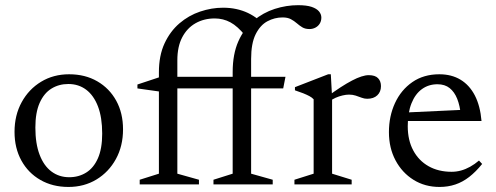

<svg xmlns="http://www.w3.org/2000/svg" viewBox="-20 -730 1962 760"><path d="M254 -28.5Q291.5 -28.5 321 -46.8Q350.5 -65 367.5 -103.2Q384.5 -141.5 384.5 -201Q384.5 -265 367.8 -308.8Q351 -352.5 321 -375Q291 -397.5 250.5 -397.5Q213 -397.5 183.5 -379.2Q154 -361 137 -322.8Q120 -284.5 120 -225Q120 -161.5 136.8 -117.5Q153.5 -73.5 183.8 -51Q214 -28.5 254 -28.5ZM251 10Q188 10 139.8 -17.8Q91.5 -45.5 64.5 -94.8Q37.5 -144 37.5 -208Q37.5 -274 65.8 -325.5Q94 -377 142.8 -406.5Q191.5 -436 253.5 -436Q317 -436 365 -408.2Q413 -380.5 440 -331.5Q467 -282.5 467 -218Q467 -152 438.8 -100.5Q410.5 -49 361.8 -19.5Q313 10 251 10Z M767.5 0H533V-18.5L609 -42.5V-444Q609 -510 631.2 -558Q653.5 -606 690.2 -637.5Q727 -669 772.2 -684.2Q817.5 -699.5 863 -699.5Q891 -699.5 915.2 -694.2Q939.5 -689 961.2 -678.8Q983 -668.5 1002.5 -653L950.5 -589Q921 -626 892.2 -641.5Q863.5 -657 830 -657Q787.5 -657 754 -638Q720.5 -619 701.2 -582.2Q682 -545.5 682 -491.5V-42.5L767.5 -18.5ZM1101 -380H628.5L609 -368L524 -380V-395.5L616 -426H639.5H1110ZM974 -42.5 1059.5 -18.5V0H825V-18.5L901 -42.5V-444.5Q901 -516 923.5 -566.5Q946 -617 983.8 -648.5Q1021.5 -680 1067.5 -694.8Q1113.5 -709.5 1160 -709.5Q1193.5 -709.5 1213.5 -702.8Q1233.5 -696 1242.8 -684.8Q1252 -673.5 1252 -660.5Q1252 -647 1245.8 -636.8Q1239.5 -626.5 1228.8 -620.8Q1218 -615 1205 -615Q1188 -615 1176.5 -622Q1165 -629 1154.8 -638Q1144.5 -647 1131.5 -654Q1118.5 -661 1098.5 -661Q1067 -661 1038.5 -645.8Q1010 -630.5 992 -594.5Q974 -558.5 974 -496.5Z M1439.5 -432.5Q1465 -432.5 1476.5 -420.5Q1488 -408.5 1488 -389Q1488 -366.5 1473.5 -352.8Q1459 -339 1433.5 -339Q1422.5 -339 1411.5 -343.2Q1400.5 -347.5 1388.2 -351.5Q1376 -355.5 1361.5 -355.5Q1350 -355.5 1336 -352.2Q1322 -349 1308.5 -343Q1295 -337 1285 -329L1274 -346.5Q1303.5 -368.5 1328.2 -384.5Q1353 -400.5 1373.5 -411.2Q1394 -422 1410.5 -427.2Q1427 -432.5 1439.5 -432.5ZM1294.5 -344.5V-42.5L1372 -18.5V0H1145.5V-18.5L1221.5 -42.5V-337Q1215 -344 1204.8 -349.5Q1194.5 -355 1180.2 -360.8Q1166 -366.5 1147.5 -372.5V-385L1279 -436H1289.5Z M1719 -436Q1767.5 -436 1803 -414.5Q1838.5 -393 1859.8 -351.8Q1881 -310.5 1886 -251H1580L1581 -284.5L1838 -296.5L1804 -275.5Q1800.5 -311.5 1789.8 -338.8Q1779 -366 1760 -381.2Q1741 -396.5 1711.5 -396.5Q1676.5 -396.5 1650 -377.2Q1623.5 -358 1608.8 -321Q1594 -284 1594 -230.5Q1594 -175 1615.8 -134.5Q1637.5 -94 1676.5 -72Q1715.5 -50 1767.5 -50Q1786.5 -50 1804.8 -55Q1823 -60 1841 -70Q1859 -80 1876 -94.5L1888.5 -81Q1863.5 -50 1837.5 -29.8Q1811.5 -9.5 1782.5 0.2Q1753.5 10 1720 10Q1662 10 1616.8 -18.2Q1571.5 -46.5 1545.5 -95.5Q1519.5 -144.5 1519.5 -207Q1519.5 -270 1543.5 -322Q1567.5 -374 1612.2 -405Q1657 -436 1719 -436Z"/></svg>

Font: Newsreader Text
Style: Regular
Weight: 400
Designer: Hugues Gentile
Foundry: Production Type
Version: Version 1.001